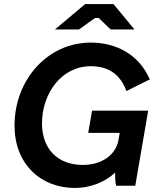

<svg xmlns="http://www.w3.org/2000/svg" viewBox="-20 -920 791 951"><path d="M351 11C428 11 502 -19 550 -65C550 -42 551 -17 555 0H650L714 -372H436L417 -262H573L567 -227C555 -155 486 -103 390 -103C265 -103 188 -184 188 -308C188 -456 283 -592 430 -592C522 -592 578 -547 606 -469L722 -527C666 -654 552 -709 429 -709C216 -709 52 -525 52 -298C52 -109 180 11 351 11ZM252 -774H371L451 -831H469L528 -774H646L542 -900H402Z"/></svg>

Font: Fixel Display 20240404 SemiBold
Style: Italic
Weight: 600
Italic angle: -10°
Designer: AlfaBravo + MacPaw
Foundry: Kyrylo Tkachov, Marchela Mozhyna, Serhii Makarenko, Maria Weinstein, Zakhar Kryvoshyya
Version: Version 1.211;Glyphs 3.2 (3225)